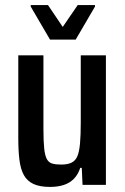

<svg xmlns="http://www.w3.org/2000/svg" viewBox="-20 -728 492 756"><path d="M177 8Q137 8 112 -3.5Q87 -15 74 -38.5Q61 -62 56.5 -98.5Q52 -135 52 -183V-510H151V-221Q151 -172 154 -143.5Q157 -115 164.5 -101.5Q172 -88 185.5 -84Q199 -80 221 -80Q246 -80 261.5 -87.5Q277 -95 284.5 -112.5Q292 -130 295 -162.5Q298 -195 298 -245V-510H397V0H305L302 -67H296Q287 -40 270.5 -23.5Q254 -7 230.5 0.5Q207 8 177 8ZM177 -572 101 -702V-708H169L227 -622L286 -708H354V-702L278 -572Z"/></svg>

Font: Saira Condensed SemiBold
Style: Regular
Weight: 600
Width: 3
Designer: Hector Gatti with collaboration of the Omnibus-Type team
Foundry: Omnibus-Type
Version: Version 1.100